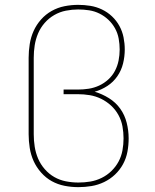

<svg xmlns="http://www.w3.org/2000/svg" viewBox="-20 -763 640 791"><path d="M303 8Q274 8 246 2.5Q218 -3 193.5 -16.5Q169 -30 149.5 -52Q130 -74 118.5 -99.5Q107 -125 102.5 -153.5Q98 -182 98 -210V-525Q98 -553 102.5 -581.5Q107 -610 118.5 -635.5Q130 -661 149 -682.5Q168 -704 193 -718Q218 -732 246 -737.5Q274 -743 302 -743Q327 -743 352 -739Q377 -735 400 -724Q423 -713 441.5 -695.5Q460 -678 472 -656Q484 -634 489 -609Q494 -584 494 -559Q494 -530 487 -501.5Q480 -473 463.5 -449Q447 -425 422.5 -409Q398 -393 370 -385Q401 -376 429 -358.5Q457 -341 475.5 -315Q494 -289 502 -257Q510 -225 510 -193Q510 -165 505 -138Q500 -111 487 -87Q474 -63 454 -44Q434 -25 409 -13Q384 -1 357 3.5Q330 8 303 8ZM303 -11Q328 -11 352 -15Q376 -19 398.5 -30Q421 -41 439 -58.5Q457 -76 468.5 -97.5Q480 -119 484.5 -143.5Q489 -168 489 -193Q489 -218 484.5 -242.5Q480 -267 468 -289Q456 -311 437.5 -328Q419 -345 396.5 -356Q374 -367 349.5 -371Q325 -375 300 -375H242V-394H300Q323 -394 345.5 -397.5Q368 -401 388.5 -410.5Q409 -420 426 -435.5Q443 -451 453.5 -471Q464 -491 468.5 -513.5Q473 -536 473 -559Q473 -581 469 -603.5Q465 -626 454 -646Q443 -666 426.5 -681.5Q410 -697 390 -707Q370 -717 347.5 -720.5Q325 -724 302 -724Q277 -724 251.5 -719Q226 -714 203.5 -701Q181 -688 164 -668.5Q147 -649 137 -625.5Q127 -602 123 -576.5Q119 -551 119 -525V-210Q119 -184 123 -158.5Q127 -133 137 -109.5Q147 -86 164.5 -66Q182 -46 204 -33.5Q226 -21 251.5 -16Q277 -11 303 -11Z"/></svg>

Font: Iosevka Etoile Thin
Style: Regular
Weight: 100
Designer: Belleve Invis
Foundry: Belleve Invis
Version: Version 22.1.2; ttfautohint (v1.8.4)